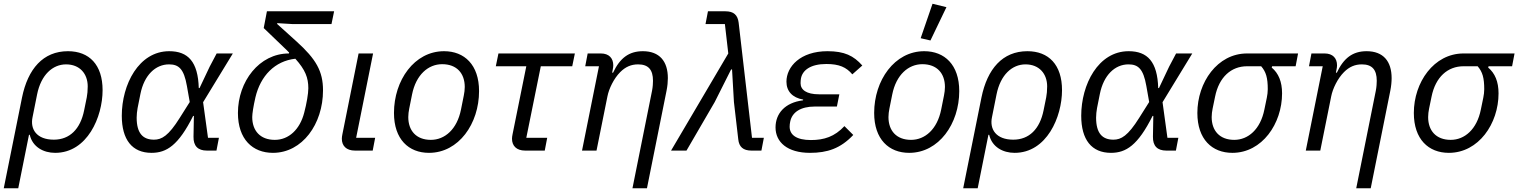

<svg xmlns="http://www.w3.org/2000/svg" viewBox="-48 -800 8066 1020"><path d="M-28 200H49L106 -84H110C125 -19 183 12 245 12C416 12 497 -179 497 -321C497 -456 426 -528 313 -528C181 -528 100 -434 69 -282ZM238 -58C147 -58 111 -113 125 -178L149 -298C170 -403 232 -458 303 -458C376 -458 418 -408 418 -341C418 -317 416 -300 413 -283L399 -214C379 -114 322 -58 238 -58Z M1115 -68H1057L1031 -257L1189 -516H1103L1066 -446L1012 -332H1008C1004 -472 951 -528 851 -528C689 -528 599 -351 599 -185C599 -58 654 12 757 12C837 12 900 -28 978 -184H982L980 -74C979 -24 1004 0 1051 0H1102ZM770 -58C712 -58 678 -91 678 -175C678 -191 680 -209 683 -226L698 -301C718 -401 778 -458 850 -458C901 -458 929 -435 945 -343L960 -258L907 -174C847 -78 811 -58 770 -58Z M1713 -672 1727 -740H1370L1353 -651L1478 -531C1481 -527 1485 -524 1488 -521L1487 -516C1329 -516 1216 -367 1216 -200C1216 -60 1294 12 1402 12C1558 12 1668 -141 1668 -320C1668 -422 1631 -486 1527 -580L1424 -673L1425 -677L1508 -672ZM1590 -331C1590 -303 1581 -250 1568 -201C1545 -112 1486 -57 1412 -57C1334 -57 1292 -106 1292 -178C1292 -196 1298 -235 1309 -283C1336 -397 1412 -476 1521 -488C1574 -429 1590 -387 1590 -331Z M1945 -68H1844L1934 -516H1857L1771 -87C1769 -77 1768 -70 1768 -63C1768 -26 1791 0 1838 0H1932Z M2231 12C2389 12 2497 -143 2497 -316C2497 -456 2419 -528 2311 -528C2153 -528 2045 -373 2045 -200C2045 -60 2123 12 2231 12ZM2241 -57C2163 -57 2121 -106 2121 -178C2121 -193 2123 -208 2126 -223L2141 -298C2162 -403 2227 -459 2301 -459C2379 -459 2421 -410 2421 -338C2421 -323 2419 -308 2416 -293L2401 -218C2380 -113 2315 -57 2241 -57Z M2846 0 2859 -68H2748L2825 -448H2992L3006 -516H2600L2586 -448H2748L2675 -87C2673 -77 2672 -70 2672 -63C2672 -26 2695 0 2742 0Z M3121 0 3179 -288C3187 -329 3213 -383 3247 -417C3275 -445 3305 -458 3342 -458C3397 -458 3421 -429 3421 -371C3421 -359 3420 -338 3416 -318L3312 200H3389L3493 -318C3498 -343 3500 -366 3500 -385C3500 -474 3456 -528 3367 -528C3293 -528 3245 -491 3209 -414H3204L3206 -424C3209 -438 3210 -446 3210 -453C3210 -490 3188 -516 3144 -516H3074L3061 -448H3134L3044 0Z M3821 -516 3517 0H3599L3749 -258L3836 -431H3841L3851 -258L3874 -60C3878 -20 3900 0 3944 0H3997L4010 -68H3947L3876 -680C3871 -720 3850 -740 3806 -740H3713L3700 -672H3803Z M4438 -130C4386 -74 4330 -56 4260 -56C4184 -56 4147 -83 4147 -127C4147 -137 4148 -144 4150 -154C4160 -204 4206 -234 4280 -234H4398L4411 -299H4303C4236 -299 4205 -323 4205 -358C4205 -368 4206 -376 4207 -383C4215 -427 4258 -460 4342 -460C4410 -460 4448 -443 4480 -405L4533 -452C4487 -504 4438 -528 4348 -528C4204 -528 4130 -446 4130 -366C4130 -316 4161 -281 4219 -271L4218 -267C4122 -255 4072 -197 4072 -123C4072 -45 4135 12 4255 12C4347 12 4417 -11 4485 -83Z M4980 -762 4906 -780 4843 -597 4895 -585ZM4782 12C4940 12 5048 -143 5048 -316C5048 -456 4970 -528 4862 -528C4704 -528 4596 -373 4596 -200C4596 -60 4674 12 4782 12ZM4792 -57C4714 -57 4672 -106 4672 -178C4672 -193 4674 -208 4677 -223L4692 -298C4713 -403 4778 -459 4852 -459C4930 -459 4972 -410 4972 -338C4972 -323 4970 -308 4967 -293L4952 -218C4931 -113 4866 -57 4792 -57Z M5069 200H5146L5203 -84H5207C5222 -19 5280 12 5342 12C5513 12 5594 -179 5594 -321C5594 -456 5523 -528 5410 -528C5278 -528 5197 -434 5166 -282ZM5335 -58C5244 -58 5208 -113 5222 -178L5246 -298C5267 -403 5329 -458 5400 -458C5473 -458 5515 -408 5515 -341C5515 -317 5513 -300 5510 -283L5496 -214C5476 -114 5419 -58 5335 -58Z M6212 -68H6154L6128 -257L6286 -516H6200L6163 -446L6109 -332H6105C6101 -472 6048 -528 5948 -528C5786 -528 5696 -351 5696 -185C5696 -58 5751 12 5854 12C5934 12 5997 -28 6075 -184H6079L6077 -74C6076 -24 6101 0 6148 0H6199ZM5867 -58C5809 -58 5775 -91 5775 -175C5775 -191 5777 -209 5780 -226L5795 -301C5815 -401 5875 -458 5947 -458C5998 -458 6026 -435 6042 -343L6057 -258L6004 -174C5944 -78 5908 -58 5867 -58Z M6835 -448 6848 -516H6577C6419 -516 6313 -362 6313 -200C6313 -60 6391 12 6499 12C6657 12 6763 -143 6763 -304C6763 -366 6744 -411 6708 -441L6710 -448ZM6652 -448C6678 -418 6687 -386 6687 -326C6687 -311 6685 -296 6682 -281L6669 -218C6648 -113 6583 -57 6509 -57C6431 -57 6389 -106 6389 -178C6389 -193 6391 -208 6394 -223L6407 -286C6428 -391 6493 -448 6577 -448Z M6966 0 7024 -288C7032 -329 7058 -383 7092 -417C7120 -445 7150 -458 7187 -458C7242 -458 7266 -429 7266 -371C7266 -359 7265 -338 7261 -318L7157 200H7234L7338 -318C7343 -343 7345 -366 7345 -385C7345 -474 7301 -528 7212 -528C7138 -528 7090 -491 7054 -414H7049L7051 -424C7054 -438 7055 -446 7055 -453C7055 -490 7033 -516 6989 -516H6919L6906 -448H6979L6889 0Z M7985 -448 7998 -516H7727C7569 -516 7463 -362 7463 -200C7463 -60 7541 12 7649 12C7807 12 7913 -143 7913 -304C7913 -366 7894 -411 7858 -441L7860 -448ZM7802 -448C7828 -418 7837 -386 7837 -326C7837 -311 7835 -296 7832 -281L7819 -218C7798 -113 7733 -57 7659 -57C7581 -57 7539 -106 7539 -178C7539 -193 7541 -208 7544 -223L7557 -286C7578 -391 7643 -448 7727 -448Z"/></svg>

Font: LVC Sans
Style: Italic
Weight: 400
Italic angle: -11.31°
Designer: Mike Abbink, Paul van der Laan, Pieter van Rosmalen
Foundry: Bold Monday
Version: Version 3.0